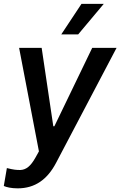

<svg xmlns="http://www.w3.org/2000/svg" viewBox="-31 -801 642 1025"><path d="M63.2 204.5C156.2 204.5 221.6 157 268.1 68.9L591.3 -545.5H461.3L259.2 -126.8H253.6L191.4 -545.5H71L176.8 7.1L158.4 40.1C132.5 86.6 108.3 105.1 78.1 106.5C56.5 106.9 39.4 104.8 5.7 96.2L-10.7 191.8C3.6 198.5 29.8 204.5 63.2 204.5ZM296.2 -617.5H386.4L523.1 -780.5H404.1Z"/></svg>

Font: Magic Ui Pro Semi Bold
Style: Italic
Weight: 600
Italic angle: -9.39999°
Designer: Stefan Endress, Andreas Faust
Version: Version 1.000;FEAKit 1.0